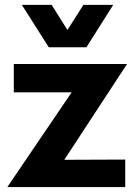

<svg xmlns="http://www.w3.org/2000/svg" viewBox="-20 -760 548 780"><path d="M9.8 0 271 -384.8H36.1V-500H496.1L241.2 -110.8L488.8 -111.8V0ZM68.8 -740.2H189.9L253.9 -638.2L318.8 -740.2H439.9L331.1 -567.9H178.2Z"/></svg>

Font: Human Sans
Style: Bold
Weight: 700
Designer: Tim Radville
Foundry: Continuum
Version: Version 1.000;FEAKit 1.0